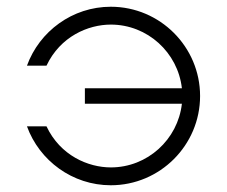

<svg xmlns="http://www.w3.org/2000/svg" viewBox="-20 -545 674 570"><path d="M574 -260C574 -406 455 -525 309 -525C195 -525 97 -452 60 -350H118C159 -437 242 -472 309 -472C418 -472 508 -389 520 -283H232V-237H520C508 -131 418 -48 309 -48C242 -48 159 -83 118 -170H60C97 -68 195 5 309 5C455 5 574 -114 574 -260Z"/></svg>

Font: Grotesk 01 Extrafine
Style: Bold
Weight: 400
Designer: Frank Adebiaye, contributions by Jérémy Landes, Ariel Martín Pérez
Foundry: Velvetyne Type Foundry
Version: Version 3.000;Glyphs 3.1.2 (3150)